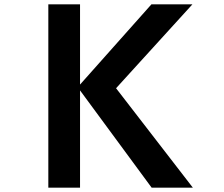

<svg xmlns="http://www.w3.org/2000/svg" viewBox="-20 -817 1040 890"><path d="M683 53H874L518 -408L872 -797H682L351 -425V-797H204V53H351V-398Z"/></svg>

Font: LINE Seed JP App_OTF Bold
Style: Regular
Weight: 700
Designer: LINE & Fontrix & Fontworks
Version: Version 1.009